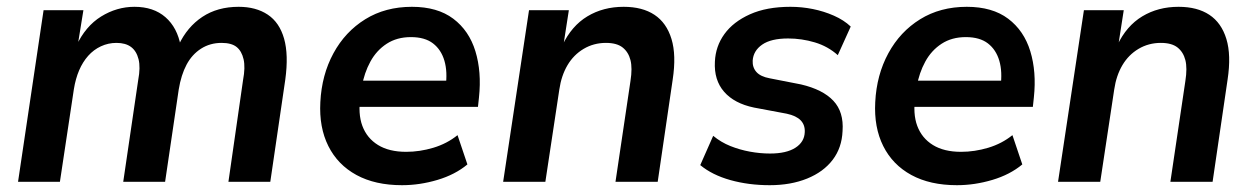

<svg xmlns="http://www.w3.org/2000/svg" viewBox="-20 -534 3685 564"><path d="M33 0 108 -504H225L208 -399H204Q231 -457 277 -485.5Q323 -514 375 -514Q431 -514 466 -483.5Q501 -453 511 -398L505 -402Q530 -455 574.5 -484.5Q619 -514 681 -514Q732 -514 766.5 -491Q801 -468 814.5 -420.5Q828 -373 818 -300L774 0H651L694 -299Q701 -336 695.5 -360Q690 -384 675 -396Q660 -408 631 -408Q597 -408 570.5 -391Q544 -374 528 -344Q512 -314 505 -271L465 0H342L386 -299Q393 -336 387 -360Q381 -384 365 -396Q349 -408 322 -408Q298 -408 276.5 -398Q255 -388 239 -370Q223 -352 212.5 -327.5Q202 -303 197 -272L156 0Z M1161 10Q1082 10 1027 -20Q972 -50 944.5 -105Q917 -160 921 -234Q925 -314 959.5 -377.5Q994 -441 1053 -477.5Q1112 -514 1190 -514Q1265 -514 1311.5 -479Q1358 -444 1376.5 -383.5Q1395 -323 1387 -248L1384 -220H1017L1028 -297H1305L1289 -279Q1295 -323 1285.5 -355.5Q1276 -388 1252 -406.5Q1228 -425 1187 -425Q1146 -425 1116 -405.5Q1086 -386 1068 -353Q1050 -320 1043 -280L1039 -252Q1031 -200 1044.5 -164Q1058 -128 1090.5 -108Q1123 -88 1173 -88Q1213 -88 1253 -100Q1293 -112 1324 -137L1353 -51Q1317 -21 1265 -5.5Q1213 10 1161 10Z M1458 0 1534 -504H1651L1635 -401H1632Q1659 -458 1705.5 -486Q1752 -514 1812 -514Q1867 -514 1902.5 -490.5Q1938 -467 1952.5 -419.5Q1967 -372 1956 -300L1912 0H1788L1832 -296Q1838 -334 1832 -357.5Q1826 -381 1809 -394.5Q1792 -408 1760 -408Q1724 -408 1694.5 -390.5Q1665 -373 1647 -342.5Q1629 -312 1623 -271L1582 0Z M2241 10Q2179 10 2125.5 -5Q2072 -20 2037 -49L2075 -135Q2098 -116 2125.5 -105Q2153 -94 2183 -88.5Q2213 -83 2242 -83Q2290 -83 2316.5 -100Q2343 -117 2344 -146Q2345 -167 2332 -180.5Q2319 -194 2291 -200L2195 -218Q2137 -230 2107 -264.5Q2077 -299 2080 -353Q2082 -398 2108 -434Q2134 -470 2183 -492Q2232 -514 2302 -514Q2335 -514 2367.5 -507.5Q2400 -501 2429.5 -488Q2459 -475 2479 -456L2441 -372Q2412 -398 2373.5 -409.5Q2335 -421 2295 -421Q2245 -421 2219 -403Q2193 -385 2191 -356Q2190 -336 2202 -322.5Q2214 -309 2241 -304L2333 -286Q2397 -271 2428 -238Q2459 -205 2455 -149Q2453 -100 2426 -64.5Q2399 -29 2351 -9.5Q2303 10 2241 10Z M2791 10Q2712 10 2657 -20Q2602 -50 2574.5 -105Q2547 -160 2551 -234Q2555 -314 2589.5 -377.5Q2624 -441 2683 -477.5Q2742 -514 2820 -514Q2895 -514 2941.5 -479Q2988 -444 3006.5 -383.5Q3025 -323 3017 -248L3014 -220H2647L2658 -297H2935L2919 -279Q2925 -323 2915.5 -355.5Q2906 -388 2882 -406.5Q2858 -425 2817 -425Q2776 -425 2746 -405.5Q2716 -386 2698 -353Q2680 -320 2673 -280L2669 -252Q2661 -200 2674.5 -164Q2688 -128 2720.5 -108Q2753 -88 2803 -88Q2843 -88 2883 -100Q2923 -112 2954 -137L2983 -51Q2947 -21 2895 -5.5Q2843 10 2791 10Z M3088 0 3164 -504H3281L3265 -401H3262Q3289 -458 3335.5 -486Q3382 -514 3442 -514Q3497 -514 3532.5 -490.5Q3568 -467 3582.5 -419.5Q3597 -372 3586 -300L3542 0H3418L3462 -296Q3468 -334 3462 -357.5Q3456 -381 3439 -394.5Q3422 -408 3390 -408Q3354 -408 3324.5 -390.5Q3295 -373 3277 -342.5Q3259 -312 3253 -271L3212 0Z"/></svg>

Font: Nunitoga
Style: Bold Italic
Weight: 700
Italic angle: -9°
Designer: Vernon Adams
Foundry: Vernon Adams
Version: Version 1.0